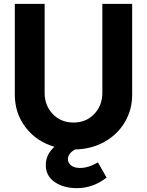

<svg xmlns="http://www.w3.org/2000/svg" viewBox="-20 -765 764 998"><path d="M218 93Q218 38 263 -2Q170 -29 113.5 -102.5Q57 -176 57 -273V-745H212V-283Q212 -216 254.5 -172Q297 -128 362 -128Q427 -128 469.5 -172Q512 -216 512 -283V-745H667V-273Q667 -194 628.5 -129.5Q590 -65 522.5 -27.5Q455 10 370 12Q333 33 333 62Q333 82 349.5 95Q366 108 396 108Q440 108 489 79L534 158Q464 213 380 213Q310 213 264 181Q218 149 218 93Z"/></svg>

Font: BLUETTI 2.0
Style: Bold
Weight: 700
Designer: Stijn de Vries
Foundry: tokotype
Version: Version 2.005;October 31, 2023;FontCreator 14.0.0.2814 64-bi